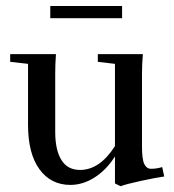

<svg xmlns="http://www.w3.org/2000/svg" viewBox="-20 -610 585 645"><path d="M148.9 -548.8V-589.8H390.1V-548.8ZM216.3 11.2Q150.9 11.2 112.5 -41.5Q74.2 -94.2 74.2 -190.4V-395.5L14.2 -402.3V-428.2H168Q165.5 -394 165.5 -363.3V-167Q165.5 -106 186.3 -72.5Q207 -39.1 249 -39.1Q314.9 -39.1 366.2 -119.1V-395.5L308.6 -402.3V-428.2H460Q457 -395.5 457 -363.3V-117.7Q457 -74.7 464.8 -58.8Q472.7 -43 486.8 -43Q507.3 -43 524.9 -48.8L531.7 -17.1Q503.4 -13.2 452.9 -2.2Q402.3 8.8 385.3 15.6L366.2 6.3V-84.5Q337.9 -39.6 298.3 -14.2Q258.8 11.2 216.3 11.2Z"/></svg>

Font: Elstob 14pt Medium
Style: Regular
Weight: 500
Designer: Peter S. Baker
Version: Version 1.015